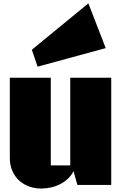

<svg xmlns="http://www.w3.org/2000/svg" viewBox="-20 -1095 782 1137"><path d="M638.7 -634.8V0H438L415.5 -81.5Q402.8 -56.2 382.3 -36.9Q361.8 -17.6 336.4 -4.6Q311 8.3 282.2 14.9Q253.4 21.5 223.6 21.5Q189 21.5 155.5 10.3Q122.1 -1 95.9 -23.7Q69.8 -46.4 54 -81.1Q38.1 -115.7 38.1 -162.1V-634.8H280.8V-115.7H396V-634.8ZM606 -810.1 202.6 -700.2 168.5 -800.3 503.4 -1075.2Z"/></svg>

Font: Coda Caption ExtraBold
Style: Regular
Weight: 800
Designer: vernon adams
Foundry: vernon adams
Version: Version 1.002